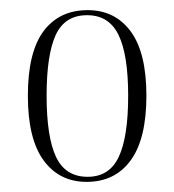

<svg xmlns="http://www.w3.org/2000/svg" viewBox="-20 -739 344 379"><path d="M151 -380Q97 -380 66 -422.5Q35 -465 35 -550Q35 -636 66 -677.5Q97 -719 153 -719Q207 -719 238 -677Q269 -635 269 -550Q269 -465 238 -422.5Q207 -380 151 -380ZM153 -390Q196 -390 214.5 -429.5Q233 -469 233 -550Q233 -631 214 -670Q195 -709 152 -709Q108 -709 90 -670Q72 -631 72 -550Q72 -469 90.5 -429.5Q109 -390 153 -390Z"/></svg>

Font: Noto Serif Display Condensed ExtraLight
Style: Regular
Weight: 200
Width: 3
Designer: Monotype Design Team
Foundry: Monotype Imaging Inc.
Version: Version 2.009